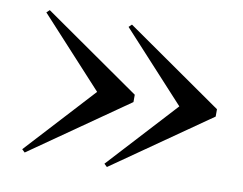

<svg xmlns="http://www.w3.org/2000/svg" viewBox="-60 -710 814 644"><g transform="rotate(10 347.0 -387.5)"><path d="M340.5 -145 330.5 -154.5 544.5 -387.5 330.5 -620.5 340.5 -630 670.5 -400V-375ZM60.5 -145 50.5 -154.5 264.5 -387.5 50.5 -620.5 60.5 -630 390.5 -400V-375Z"/></g></svg>

Font: Bodoni Moda SC 11pt
Style: Regular
Weight: 400
Version: Version 2.005